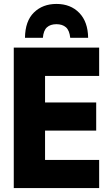

<svg xmlns="http://www.w3.org/2000/svg" viewBox="-20 -956 570 976"><path d="M50 0V-714H484V-570H209V-435H469V-292H209V-143H484V0ZM267 -936Q339 -936 383 -890.5Q427 -845 428 -764H337Q333 -802 315 -817.5Q297 -833 267 -833Q236 -833 218.5 -817Q201 -801 198 -764H107Q108 -849 152.5 -892.5Q197 -936 267 -936Z"/></svg>

Font: Noto Sans Mono Condensed Black
Style: Regular
Weight: 900
Width: 3
Designer: Monotype Design Team
Foundry: Monotype Imaging Inc.
Version: Version 2.014